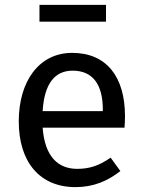

<svg xmlns="http://www.w3.org/2000/svg" viewBox="-20 -756 584 788"><path d="M290 12C363 12 422 -13 474 -54L434 -109C388 -77 349 -63 297 -63C221 -63 164 -110 155 -232H491C492 -244 493 -261 493 -279C493 -440 418 -539 276 -539C140 -539 57 -422 57 -258C57 -91 143 12 290 12ZM278 -466C361 -466 402 -409 402 -306V-300H155C162 -417 208 -466 278 -466ZM415 -667V-736H142V-667Z"/></svg>

Font: FiraGO Unicode
Style: Regular
Weight: 400
Designer: bBox Type
Foundry: bBox Type GmbH
Version: Version 1.001;PS 001.001;hotconv 1.0.88;makeotf.lib2.5.64775